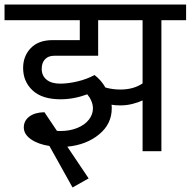

<svg xmlns="http://www.w3.org/2000/svg" viewBox="-40 -667 841 847"><path d="M781 -578H672V0H589V-224Q570 -215 544 -208.5Q518 -202 491 -202Q470 -202 452 -205Q453 -200 453 -189Q453 -120 397 -74Q341 -28 257 -20L351 120L280 160L178 -23Q127 -31 96 -53Q65 -75 65 -105Q65 -134 89 -152.5Q113 -171 156 -172L211 -90Q216 -89 226 -89Q268 -89 301 -102.5Q334 -116 352 -139Q370 -162 370 -189Q370 -205 363 -221.5Q356 -238 345 -251Q286 -229 227 -229Q146 -229 104 -268Q62 -307 62 -367Q62 -420 96 -455Q130 -490 192 -490H312V-578H-20V-647H781ZM589 -578H393V-421H199Q173 -421 158.5 -405.5Q144 -390 144 -363Q144 -333 165.5 -315.5Q187 -298 225 -298Q261 -298 302.5 -308Q344 -318 377 -336Q406 -314 425 -281Q457 -272 491 -272Q549 -272 589 -299Z"/></svg>

Font: Martel Sans
Style: Regular
Weight: 400
Designer: Dan Reynolds and Mathieu Réguer
Foundry: Dan Reynolds and Mathieu Réguer
Version: Version 1.002; ttfautohint (v1.1) -l 5 -r 5 -G 72 -x 0 -D la